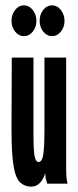

<svg xmlns="http://www.w3.org/2000/svg" viewBox="-20 -686 290 717"><path d="M97 11Q72 11 55 -5Q38 -21 30.5 -67Q23 -113 23 -202L24 -471H105V-182Q105 -122 109.5 -101.5Q114 -81 124 -81Q138 -81 142 -112Q146 -143 146 -195V-471H227V-71Q227 -53 227.5 -35.5Q228 -18 232 0H156Q155 -7 152 -15Q149 -23 149 -40Q143 -18 129.5 -3.5Q116 11 97 11ZM69 -551Q50 -551 36.5 -568Q23 -585 23 -608Q23 -632 36.5 -649Q50 -666 69 -666Q89 -666 102.5 -648.5Q116 -631 116 -608Q116 -585 102.5 -568Q89 -551 69 -551ZM174 -551Q155 -551 141.5 -568Q128 -585 128 -608Q128 -632 141.5 -649Q155 -666 174 -666Q194 -666 207.5 -648.5Q221 -631 221 -608Q221 -585 207.5 -568Q194 -551 174 -551Z"/></svg>

Font: Inconsolata UltraCondensed Black
Style: Regular
Weight: 900
Width: 1
Monospace: yes
Designer: Raph Levien, Cyreal, Brenton Simpson
Foundry: Raph Levien, Cyreal, Google
Version: Version 3.001; ttfautohint (v1.8.2.53-6de2)